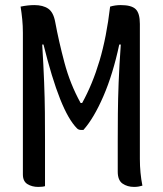

<svg xmlns="http://www.w3.org/2000/svg" viewBox="-20 -726 640 755"><path d="M157 6Q148 9 130 9Q106 9 88 -2Q70 -13 70 -40V-597Q70 -624 67.5 -649.5Q65 -675 61 -700Q90 -706 115 -706Q149 -706 169.5 -692Q190 -678 197 -640Q211 -564 233.5 -479.5Q256 -395 297 -321H303Q344 -395 371.5 -487.5Q399 -580 413 -700Q433 -706 455 -706Q497 -706 513.5 -690Q530 -674 530 -632V-101Q530 -73 532.5 -47Q535 -21 540 4Q533 6 525.5 7.5Q518 9 507 9Q481 9 462 -4Q443 -17 443 -51V-172Q443 -224 443.5 -279.5Q444 -335 446.5 -401Q449 -467 455 -551H449Q424 -434 386.5 -347.5Q349 -261 308 -215H299Q289 -215 283 -221Q249 -255 216.5 -336.5Q184 -418 151 -551H146Q151 -468 153.5 -403.5Q156 -339 156.5 -284.5Q157 -230 157 -178Z"/></svg>

Font: Recursive Mn Csl St
Style: Regular
Weight: 400
Monospace: yes
Version: Version 1.079;hotconv 1.0.112;makeotfexe 2.5.65598; ttfautoh